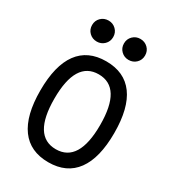

<svg xmlns="http://www.w3.org/2000/svg" viewBox="-210 -986 999 1111"><g transform="rotate(30 290.0 -430.5)"><path d="M290 12Q168 12 105.5 -73.5Q43 -159 43 -325Q43 -492 105.5 -577Q168 -662 290 -662Q412 -662 474.5 -577Q537 -492 537 -325Q537 -159 474.5 -73.5Q412 12 290 12ZM290 -75Q443 -75 443 -325Q443 -575 290 -575Q137 -575 137 -325Q137 -75 290 -75ZM184 -733Q154 -733 133.5 -753Q113 -773 113 -803Q113 -833 133.5 -853Q154 -873 184 -873Q213 -873 233.5 -853Q254 -833 254 -803Q254 -773 233.5 -753Q213 -733 184 -733ZM396 -733Q367 -733 346.5 -753Q326 -773 326 -803Q326 -833 346.5 -853Q367 -873 396 -873Q426 -873 446.5 -853Q467 -833 467 -803Q467 -773 446.5 -753Q426 -733 396 -733Z"/></g></svg>

Font: Sometype Mono Medium
Style: Regular
Weight: 500
Monospace: yes
Designer: Ryoichi Tsunekawa
Foundry: Dharma Type
Version: Version 1.000; ttfautohint (v1.8.3)